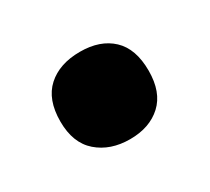

<svg xmlns="http://www.w3.org/2000/svg" viewBox="-55 -530 389 356"><g transform="rotate(-30 139.0 -352.5)"><path d="M44 -352Q44 -399 70 -422.5Q96 -446 140 -446Q183 -446 208 -422.5Q233 -399 233 -352Q233 -306 207.5 -282.5Q182 -259 140 -259Q98 -259 71 -282.5Q44 -306 44 -352Z"/></g></svg>

Font: Noto Sans Gujarati Condensed Black
Style: Regular
Weight: 900
Width: 3
Designer: Jelle Bosma - Monotype Design Team, Universal Thirst
Foundry: Monotype Imaging Inc.
Version: Version 2.106; ttfautohint (v1.8.4.7-5d5b)